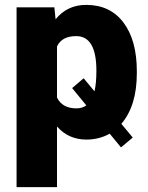

<svg xmlns="http://www.w3.org/2000/svg" viewBox="-20 -558 601 781"><path d="M536.6 -260.3Q536.6 -127.9 473.6 -54.2L520 1.5L472.2 41.5L426.3 -14.2Q382.8 9.8 331.5 9.8Q258.8 9.8 211.9 -43.5V203.1H47.4V-528.3H201.2L206.1 -479.5Q253.4 -538.1 330.6 -538.1Q428.2 -538.1 482.4 -466.1Q536.6 -394 536.6 -268.1ZM372.1 -270.5Q372.1 -411.1 290 -411.1Q231.4 -411.1 211.9 -369.1V-161.1Q233.4 -117.2 291 -117.2Q314.5 -117.2 331.1 -129.4L273.4 -199.7L320.3 -239.7L364.3 -186.5Q372.1 -218.8 372.1 -270.5Z"/></svg>

Font: Roboto Black
Style: Regular
Weight: 900
Designer: Google
Version: Version 2.134; 2016